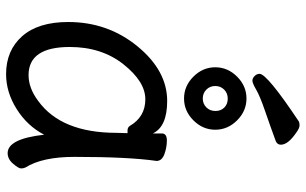

<svg xmlns="http://www.w3.org/2000/svg" viewBox="-202 -754 980 615"><g transform="rotate(90 287.5 -446.0)"><path d="M217 24Q141 24 95.5 -27.5Q50 -79 50 -175Q50 -302 128 -397Q206 -492 303 -492Q385 -492 407 -446V-475Q407 -491 429.5 -491Q452 -491 473.5 -483Q495 -475 495 -458Q482 -368 482 -195Q482 -92 516 -38Q519 -32 519 -24Q519 -16 504 1.5Q489 19 470 19Q424 19 411 -98Q383 -44 329 -10Q275 24 217 24ZM220 -48Q262 -48 303 -79Q405 -153 405 -330L406 -365H397Q388 -365 383 -372Q354 -422 297.5 -422Q241 -422 185.5 -352Q130 -282 130 -180Q130 -48 220 -48ZM295 -546Q255 -546 225 -576Q195 -606 195 -646Q195 -686 225 -716Q255 -746 295 -746Q335 -746 365 -716Q395 -686 395 -646Q395 -606 365 -576Q335 -546 295 -546ZM266.5 -617.5Q278 -606 295 -606Q312 -606 323.5 -617.5Q335 -629 335 -646.5Q335 -664 324 -675Q313 -686 295.5 -686Q278 -686 266.5 -674.5Q255 -663 255 -646Q255 -629 266.5 -617.5ZM216 -788Q216 -812 369 -914Q373 -916 381.5 -916Q390 -916 405 -905Q443 -879 443 -856Q443 -845 432 -840Q383 -822 335 -805.5Q287 -789 266.5 -777Q246 -765 238 -765Q230 -765 223 -772Q216 -779 216 -788Z"/></g></svg>

Font: LXGW WenKai TC
Style: Bold
Weight: 700
Designer: LXGW / Fontworks Inc.
Foundry: LXGW / Fontworks Inc.
Version: Version 1.330;April 28, 2024